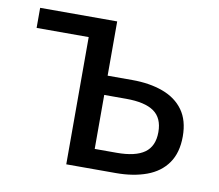

<svg xmlns="http://www.w3.org/2000/svg" viewBox="-65 -620 796 697"><g transform="rotate(10 332.5 -271.5)"><path d="M221 0V-469H29V-543H313V-343H404Q468 -343 517 -325Q566 -307 593 -269.5Q620 -232 620 -173Q620 -113 593 -74.5Q566 -36 517 -18Q468 0 404 0ZM313 -73H394Q463 -73 496.5 -97Q530 -121 530 -173Q530 -225 496.5 -248.5Q463 -272 394 -272H313Z"/></g></svg>

Font: Noto Sans TC
Style: Regular
Weight: 400
Designer: Ryoko NISHIZUKA  (kana, bopomofo & ideographs); Paul D. Hunt (Latin, Greek & Cyrillic); Sandoll Communications , Soo-you
Foundry: Adobe
Version: Version 2.004-H2;hotconv 1.0.118;makeotfexe 2.5.65603